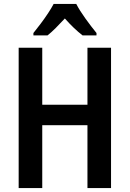

<svg xmlns="http://www.w3.org/2000/svg" viewBox="-20 -957 660 977"><path d="M545 0H425V-320H195V0H75V-714H195V-424H425V-714H545ZM368 -937Q385 -904 414.5 -863Q444 -822 471 -789V-777H400Q356 -811 310 -863Q286 -837 263.5 -814.5Q241 -792 222 -777H150V-789Q167 -810 187 -836.5Q207 -863 224.5 -889.5Q242 -916 253 -937Z"/></svg>

Font: Noto Sans Condensed SemiBold
Style: Regular
Weight: 600
Width: 3
Designer: Monotype Design Team
Foundry: Monotype Imaging Inc.
Version: Version 2.013; ttfautohint (v1.8.4.7-5d5b)